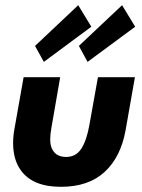

<svg xmlns="http://www.w3.org/2000/svg" viewBox="-20 -708 546 740"><path d="M214.5 12Q105.5 12 60 -52Q30.5 -93 30.5 -157Q30.5 -186 37 -218.5L71 -410.5H212L178.5 -217.5Q173.5 -191 173.5 -171Q173.5 -145.5 182.5 -130.5Q197.5 -103.5 234.5 -103Q273 -103 293.8 -135.5Q314.5 -168 325 -229L357.5 -410.5H500Q482.5 -309 464 -206Q445.5 -103 383.5 -45.5Q321.5 12 214.5 12ZM149 -469.5 115 -531 281.5 -688 332 -605ZM317.5 -469.5 284 -531 450.5 -688 501 -605Z"/></svg>

Font: Lucymar Sans
Style: Bold Italic
Weight: 700
Italic angle: -10°
Foundry: The League of Moveable Type (original font) / Main changes by Cristiano Sobral with portions from Mirco Monsees
Version: Version 2.00;August 30, 2020;FontCreator 13.0.0.2681 64-bit